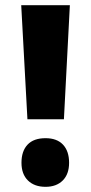

<svg xmlns="http://www.w3.org/2000/svg" viewBox="-20 -710 352 742"><path d="M227 -249H86L62 -690H250ZM63 -81Q63 -126 86.5 -151Q110 -176 156 -176Q200 -176 223.5 -151Q247 -126 247 -81Q247 -37 222.5 -12.5Q198 12 156 12Q113 12 88 -12.5Q63 -37 63 -81Z"/></svg>

Font: Noto Sans Kannada ExtraCondensed Black
Style: Regular
Weight: 900
Width: 2
Designer: Jelle Bosma - Monotype Design Team
Foundry: Monotype Imaging Inc.
Version: Version 2.005; ttfautohint (v1.8.4.7-5d5b)